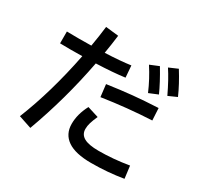

<svg xmlns="http://www.w3.org/2000/svg" viewBox="-169 -1028 1339 1279"><g transform="rotate(30 500.0 -389.0)"><path d="M886 -612Q838 -713 795 -778L862 -807Q917 -719 951 -641ZM584 -578Q497 -566 365 -561Q307 -257 202 29L103 -4Q202 -250 263 -558L172 -557L92 -558V-649Q118 -648 179 -648Q245 -648 280 -649Q295 -736 303 -806L402 -795Q393 -722 381 -652Q499 -657 577 -668ZM765 -564Q728 -651 676 -731L744 -759Q801 -664 833 -592ZM493 -476Q596 -491 683.5 -499.5Q771 -508 876 -513L881 -420Q695 -411 504 -382ZM903 -86 915 9Q795 29 669 29Q548 29 487.5 -12.5Q427 -54 427 -133Q427 -208 468 -285L554 -258Q538 -222 530.5 -197Q523 -172 523 -149Q523 -107 559 -86.5Q595 -66 672 -66Q783 -66 903 -86Z"/></g></svg>

Font: IBM Plex Sans JP Medm
Style: Regular
Weight: 500
Designer: Mike Abbink; Paul van der Laan; Pieter van Rosmalen; Wujin Sim; Yejin Wi; Jinhee Kim; Boomi Park; Yona Kim; Kichan Ma
Foundry: Sandoll Inc.
Version: Version 1.002